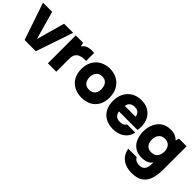

<svg xmlns="http://www.w3.org/2000/svg" viewBox="97 -1428 2565 2565"><g transform="rotate(45 1379.0 -145.5)"><path d="M176 0 -3 -527H170L283 -125L395 -527H567L388 0Z M616 0V-527H756L767 -471Q787 -500 811.5 -514Q836 -528 861.5 -532.5Q887 -537 911 -537Q926 -537 938.5 -536.5Q951 -536 955 -535V-383H922Q880 -383 846.5 -370Q813 -357 794 -327Q775 -297 775 -243V0Z M1257 8Q1178 8 1116.5 -24Q1055 -56 1020 -116.5Q985 -177 985 -262Q985 -349 1020.5 -410.5Q1056 -472 1117 -504.5Q1178 -537 1255 -537Q1333 -537 1393 -503.5Q1453 -470 1488 -408.5Q1523 -347 1523 -260Q1523 -175 1489.5 -115Q1456 -55 1396 -23.5Q1336 8 1257 8ZM1254 -139Q1296 -139 1321 -157Q1346 -175 1356.5 -203Q1367 -231 1367 -261Q1367 -291 1356.5 -321Q1346 -351 1321.5 -370.5Q1297 -390 1254 -390Q1212 -390 1187 -370.5Q1162 -351 1151 -321.5Q1140 -292 1140 -261Q1140 -231 1151.5 -202.5Q1163 -174 1187.5 -156.5Q1212 -139 1254 -139Z M1850 8Q1768 8 1708.5 -25Q1649 -58 1617 -118.5Q1585 -179 1585 -261Q1585 -343 1618 -405Q1651 -467 1710.5 -502Q1770 -537 1851 -537Q1910 -537 1955.5 -518Q2001 -499 2033.5 -464Q2066 -429 2082.5 -381Q2099 -333 2099 -276Q2098 -261 2097 -246.5Q2096 -232 2092 -217H1742Q1745 -192 1757 -171Q1769 -150 1791 -138Q1813 -126 1847 -126Q1871 -126 1890.5 -131.5Q1910 -137 1923 -147.5Q1936 -158 1940 -171H2096Q2083 -108 2046 -68.5Q2009 -29 1958 -10.5Q1907 8 1850 8ZM1745 -324H1948Q1948 -345 1937.5 -365Q1927 -385 1905 -397.5Q1883 -410 1848 -410Q1814 -410 1791 -397Q1768 -384 1757 -364Q1746 -344 1745 -324Z M2442 246Q2378 246 2323.5 225.5Q2269 205 2232 161Q2195 117 2182 47H2343Q2349 64 2362.5 76Q2376 88 2396 94.5Q2416 101 2440 101Q2485 101 2508.5 82Q2532 63 2540.5 31.5Q2549 0 2549 -35V-61Q2530 -32 2503.5 -18Q2477 -4 2448.5 1.5Q2420 7 2396 7Q2312 7 2259.5 -30Q2207 -67 2183.5 -127.5Q2160 -188 2160 -257Q2160 -334 2188 -397.5Q2216 -461 2270.5 -498.5Q2325 -536 2406 -536Q2455 -536 2490.5 -520.5Q2526 -505 2552 -478L2566 -527H2710V-88Q2710 16 2685.5 90.5Q2661 165 2602.5 205.5Q2544 246 2442 246ZM2433 -135Q2474 -135 2500 -153Q2526 -171 2539 -201Q2552 -231 2552 -265Q2552 -301 2539.5 -330Q2527 -359 2501.5 -376.5Q2476 -394 2436 -394Q2391 -394 2365 -373Q2339 -352 2328.5 -321.5Q2318 -291 2318 -261Q2318 -229 2329 -200Q2340 -171 2365.5 -153Q2391 -135 2433 -135Z"/></g></svg>

Font: Onest ExtraBold
Style: Regular
Weight: 800
Designer: Dmitri Voloshin, Andrey Kudryavtsev
Foundry: Dmitri Voloshin, Andrey Kudryavtsev
Version: Version 1.000;gftools[0.9.33]